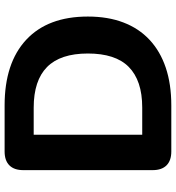

<svg xmlns="http://www.w3.org/2000/svg" viewBox="14 -758 745 812"><g transform="rotate(-90 386.0 -352.5)"><path d="M150.8 0Q112.5 0 92.2 -20.2Q72 -40.5 72 -78.8V-626.2Q72 -664.5 92.2 -684.8Q112.5 -705 150.8 -705H345.5Q525.2 -705 623.4 -613.6Q721.5 -522.2 721.5 -353Q721.5 -268.2 696.5 -202.8Q671.5 -137.2 623.2 -92.1Q575 -47 505.4 -23.5Q435.8 0 345.5 0ZM221.8 -123H336.2Q394.5 -123 437.2 -137.4Q480 -151.8 508.6 -180.1Q537.2 -208.5 551.2 -251.8Q565.2 -295 565.2 -353Q565.2 -469 508.1 -525.5Q451 -582 336.2 -582H221.8Z"/></g></svg>

Font: Nunito ExtraLight
Style: Regular
Weight: 200
Designer: Vernon Adams
Foundry: Vernon Adams
Version: Version 3.602;April 4, 2023;FontCreator 14.0.0.2856 64-bit